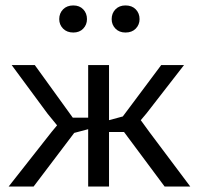

<svg xmlns="http://www.w3.org/2000/svg" viewBox="-20 -686 731 706"><path d="M11.7 0ZM252.9 -197.3 103.5 0H11.7L170.4 -201.7L189.9 -225.1L154.8 -268.1L22.9 -446.8H107.9L247.6 -253.4H304.2V-446.8H380.9V-244.1L431.6 -257.8L572.8 -446.8H656.7L518.6 -269L497.6 -244.1L530.3 -199.2L679.7 0H585.4L436 -200.7H380.9V0H304.2V-210.9ZM197.8 -615.7Q197.8 -637.2 211.9 -651.6Q226.1 -666 249.5 -666Q272.5 -666 286.1 -651.6Q299.8 -637.2 299.8 -615.7Q299.8 -595.2 286.1 -580.8Q272.5 -566.4 249.5 -566.4Q226.1 -566.4 211.9 -580.8Q197.8 -595.2 197.8 -615.7ZM390.6 -615.7Q390.6 -637.2 404.5 -651.6Q418.5 -666 441.4 -666Q465.3 -666 479.2 -651.6Q493.2 -637.2 493.2 -615.7Q493.2 -595.2 479.2 -580.8Q465.3 -566.4 441.4 -566.4Q418.5 -566.4 404.5 -580.8Q390.6 -595.2 390.6 -615.7Z"/></svg>

Font: PT Astra Sans
Style: Regular
Weight: 400
Designer: A.Korolkova, I. Chaeva
Foundry: ParaType Ltd
Version: Version 1.001; ttfautohint (v1.6)